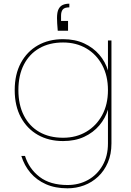

<svg xmlns="http://www.w3.org/2000/svg" viewBox="-20 -760 711 1044"><path d="M350 -593H294Q292 -615 291 -632Q290 -649 290 -662Q290 -694 298.5 -710.5Q307 -727 322 -733.5Q337 -740 357 -740V-720Q331 -720 321.5 -708.5Q312 -697 312 -675V-646H350ZM323 -547Q388 -547 437.5 -524Q487 -501 520 -462.5Q553 -424 567 -377V-540H586V20Q586 78 566.5 123.5Q547 169 513.5 200.5Q480 232 437 248Q394 264 347 264Q280 264 229.5 241.5Q179 219 145.5 179.5Q112 140 96 88H116Q138 158 195.5 202Q253 246 347 246Q409 246 458.5 218.5Q508 191 537.5 140Q567 89 567 20V-164Q553 -117 520 -78Q487 -39 437.5 -16Q388 7 323 7Q245 7 186 -26.5Q127 -60 93.5 -122Q60 -184 60 -270Q60 -356 93.5 -418Q127 -480 186 -513.5Q245 -547 323 -547ZM567 -270Q567 -348 535.5 -406.5Q504 -465 449 -497Q394 -529 323 -529Q249 -529 194.5 -498Q140 -467 110 -409Q80 -351 80 -270Q80 -190 110 -131.5Q140 -73 194.5 -42Q249 -11 323 -11Q394 -11 449 -43.5Q504 -76 535.5 -134Q567 -192 567 -270Z"/></svg>

Font: Poppins Variable
Style: Regular
Weight: 100
Designer: Jonny Pinhorn
Foundry: Indian Type Foundry
Version: Version 6.000